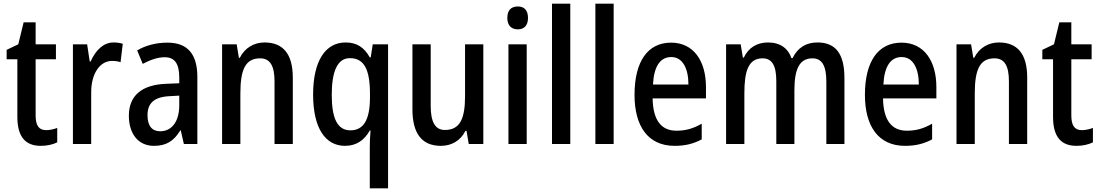

<svg xmlns="http://www.w3.org/2000/svg" viewBox="-20 -780 5957 1040"><path d="M230 -75C190 -75 173 -101 173 -155V-459H283V-540H173V-659H108L79 -540L16 -510V-459H74V-147C74 -36 120 10 201 10C235 10 266 3 290 -9V-87C271 -80 250 -75 230 -75Z M595 -550C539 -550 497 -506 471 -447H466L452 -540H375V0H474V-281C474 -382 522 -450 586 -450C604 -450 620 -448 633 -443L645 -543C628 -548 611 -550 595 -550Z M887 -549C825 -549 769 -534 723 -507L753 -434C795 -456 834 -470 872 -470C925 -470 951 -437 951 -360V-329L879 -326C748 -321 678 -262 678 -153C678 -60 725 10 814 10C882 10 922 -17 957 -74H959L976 0H1049V-363C1049 -485 998 -549 887 -549ZM898 -259 951 -262V-210C951 -120 909 -69 848 -69C805 -69 779 -96 779 -156C779 -220 814 -255 898 -259Z M1413 -550C1356 -550 1306 -521 1279 -467H1274L1262 -540H1183V0H1282V-273C1282 -405 1310 -464 1389 -464C1444 -464 1467 -422 1467 -339V0H1566V-360C1566 -489 1512 -550 1413 -550Z M1983 18V240H2082V-540H1999L1988 -469H1983C1953 -523 1913 -550 1852 -550C1744 -550 1676 -452 1676 -268C1676 -86 1742 10 1849 10C1910 10 1953 -20 1983 -73H1987C1984 -37 1983 -5 1983 18ZM1878 -74C1809 -74 1777 -136 1777 -266C1777 -394 1808 -465 1875 -465C1953 -465 1984 -403 1984 -271V-248C1983 -132 1950 -74 1878 -74Z M2598 -540H2499V-259C2499 -138 2472 -76 2390 -76C2337 -76 2313 -119 2313 -207V-540H2214V-188C2214 -61 2262 10 2368 10C2425 10 2474 -17 2501 -71H2507L2519 0H2598Z M2785 -745C2749 -745 2728 -725 2728 -683C2728 -642 2750 -621 2785 -621C2819 -621 2840 -642 2840 -683C2840 -724 2820 -745 2785 -745ZM2833 -540H2734V0H2833Z M3069 0V-760H2970V0Z M3304 0V-760H3205V0Z M3615 -549C3489 -549 3417 -448 3417 -266C3417 -99 3488 10 3634 10C3691 10 3736 -1 3781 -25V-110C3734 -83 3693 -72 3644 -72C3560 -72 3517 -131 3515 -247H3804V-308C3804 -450 3737 -549 3615 -549ZM3616 -471C3679 -471 3709 -407 3709 -322H3517C3522 -422 3557 -471 3616 -471Z M4408 -550C4346 -550 4301 -522 4273 -465H4267C4250 -516 4208 -550 4140 -550C4081 -550 4034 -522 4009 -468H4004L3992 -540H3913V0H4012V-274C4012 -391 4032 -464 4110 -464C4161 -464 4185 -427 4185 -340V0H4283V-290C4283 -404 4309 -464 4381 -464C4431 -464 4456 -426 4456 -338V0H4554V-357C4554 -488 4507 -550 4408 -550Z M4863 -549C4737 -549 4665 -448 4665 -266C4665 -99 4736 10 4882 10C4939 10 4984 -1 5029 -25V-110C4982 -83 4941 -72 4892 -72C4808 -72 4765 -131 4763 -247H5052V-308C5052 -450 4985 -549 4863 -549ZM4864 -471C4927 -471 4957 -407 4957 -322H4765C4770 -422 4805 -471 4864 -471Z M5391 -550C5334 -550 5284 -521 5257 -467H5252L5240 -540H5161V0H5260V-273C5260 -405 5288 -464 5367 -464C5422 -464 5445 -422 5445 -339V0H5544V-360C5544 -489 5490 -550 5391 -550Z M5840 -75C5800 -75 5783 -101 5783 -155V-459H5893V-540H5783V-659H5718L5689 -540L5626 -510V-459H5684V-147C5684 -36 5730 10 5811 10C5845 10 5876 3 5900 -9V-87C5881 -80 5860 -75 5840 -75Z"/></svg>

Font: Noto Sans Devanagari Condensed Medium
Style: Regular
Weight: 500
Width: 3
Designer: Jelle Bosma - Monotype Design Team
Foundry: Monotype Imaging Inc.
Version: Version 2.004